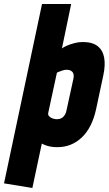

<svg xmlns="http://www.w3.org/2000/svg" viewBox="-21 -720 541 955"><path d="M457 -177 493 -346Q504 -397 497 -434Q490 -471 464 -491Q438 -511 390 -511Q370 -511 349 -505.5Q328 -500 311 -492.5Q294 -485 287 -479L333 -700H188L-1 192L140 215L187 -6Q196 -1 207 3Q218 7 232 9.5Q246 12 264 12Q335 12 386 -36.5Q437 -85 457 -177ZM344 -328 310 -172Q308 -159 301.5 -148.5Q295 -138 285 -132.5Q275 -127 262 -127Q255 -127 247 -129Q239 -131 232 -135Q225 -139 221 -145Q217 -151 219 -159L262 -358Q264 -360 272 -363Q280 -366 290 -369.5Q300 -373 310 -373Q318 -373 325 -371Q332 -369 337.5 -364Q343 -359 345 -350Q347 -341 344 -328Z"/></svg>

Font: Advent Pro ExtraBold
Style: Italic
Weight: 800
Italic angle: -12°
Version: Version 3.000